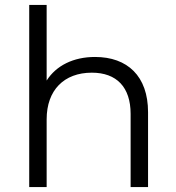

<svg xmlns="http://www.w3.org/2000/svg" viewBox="-20 -762 717 782"><path d="M170 0V-276C170 -395 241 -466 354 -466C455 -466 512 -407 512 -298V0H583V-305C583 -452 499 -530 367 -530C279 -530 209 -495 170 -434V-742H99V0Z"/></svg>

Font: Malon Grotesk
Style: Regular
Weight: 400
Designer: Julieta Ulanovsky
Foundry: Julieta Ulanovsky
Version: Version 7.200